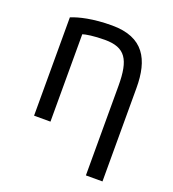

<svg xmlns="http://www.w3.org/2000/svg" viewBox="-132 -634 834 925"><g transform="rotate(20 285.0 -172.0)"><path d="M80 4V-500C118 -516 187 -533 285 -533C448 -533 498 -435 498 -290V189H413V-270C413 -405 381 -456 276 -456C220 -456 178 -449 164 -444V4Z"/></g></svg>

Font: Repo Regular
Style: Regular
Weight: 400
Designer: Stefan Peev
Foundry: Context Ltd
Version: Version 1.502